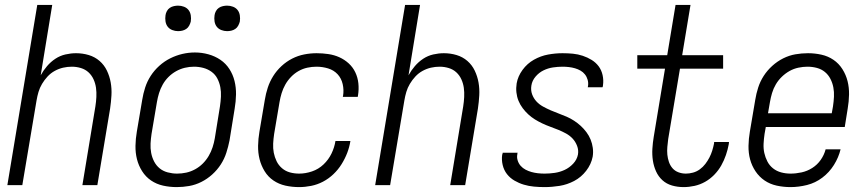

<svg xmlns="http://www.w3.org/2000/svg" viewBox="-20 -755 3540 783"><path d="M10 0 132 -735H193L146 -448Q157 -468 172 -485.5Q187 -503 206 -515.5Q225 -528 247 -533Q269 -538 290 -538Q317 -538 342 -530.5Q367 -523 386 -506.5Q405 -490 416 -467Q427 -444 431.5 -418.5Q436 -393 434.5 -366Q433 -339 429 -312L377 0H316L369 -321Q372 -340 373 -359.5Q374 -379 371.5 -397Q369 -415 361.5 -431.5Q354 -448 341 -460Q328 -472 310 -477.5Q292 -483 273 -483Q255 -483 237.5 -479Q220 -475 203.5 -466Q187 -457 174 -443Q161 -429 151.5 -413Q142 -397 137 -380Q132 -363 129 -345L71 0Z M701 8Q672 8 645 2Q618 -4 596 -19Q574 -34 559.5 -57Q545 -80 538.5 -106Q532 -132 532.5 -160.5Q533 -189 538 -218L560 -348Q564 -373 572 -398Q580 -423 594.5 -445.5Q609 -468 629.5 -486.5Q650 -505 674 -517Q698 -529 723.5 -535Q749 -541 775 -541Q803 -541 830 -533.5Q857 -526 879 -511Q901 -496 915.5 -473.5Q930 -451 936.5 -424.5Q943 -398 942.5 -369.5Q942 -341 937 -312L916 -182Q911 -157 903 -132Q895 -107 880.5 -84.5Q866 -62 845.5 -43.5Q825 -25 801 -13Q777 -1 751.5 3.5Q726 8 701 8ZM702 -47Q721 -47 739.5 -51Q758 -55 775.5 -64.5Q793 -74 807 -88Q821 -102 831 -119Q841 -136 847 -154.5Q853 -173 856 -191L877 -321Q880 -341 881 -361Q882 -381 878.5 -399.5Q875 -418 866.5 -434.5Q858 -451 843 -462Q828 -473 809.5 -478Q791 -483 771 -483Q752 -483 733.5 -478.5Q715 -474 698 -464.5Q681 -455 667 -441Q653 -427 643.5 -410Q634 -393 628.5 -375Q623 -357 620 -339L598 -209Q595 -189 594 -169.5Q593 -150 596.5 -131.5Q600 -113 608.5 -96.5Q617 -80 631 -68.5Q645 -57 664 -52Q683 -47 702 -47ZM906 -628Q894 -628 882.5 -632.5Q871 -637 864 -646Q857 -655 855 -667.5Q853 -680 855 -693Q856 -701 860.5 -709.5Q865 -718 872.5 -723Q880 -728 889 -730Q898 -732 906 -732Q919 -732 930.5 -727.5Q942 -723 949 -714Q956 -705 958 -692.5Q960 -680 958 -667Q956 -659 951.5 -650.5Q947 -642 939.5 -637Q932 -632 923.5 -630Q915 -628 906 -628ZM706 -628Q694 -628 682.5 -632.5Q671 -637 664 -646Q657 -655 655 -667.5Q653 -680 655 -693Q656 -701 660.5 -709.5Q665 -718 672.5 -723Q680 -728 689 -730Q698 -732 706 -732Q719 -732 730.5 -727.5Q742 -723 749 -714Q756 -705 758 -692.5Q760 -680 758 -667Q756 -659 751.5 -650.5Q747 -642 739.5 -637Q732 -632 723.5 -630Q715 -628 706 -628Z M1200 8Q1171 8 1144 2Q1117 -4 1095 -19Q1073 -34 1059 -57Q1045 -80 1038.5 -106Q1032 -132 1032.5 -160.5Q1033 -189 1038 -218L1060 -348Q1064 -373 1072 -397.5Q1080 -422 1094 -444.5Q1108 -467 1128 -485.5Q1148 -504 1171.5 -516Q1195 -528 1220.5 -533Q1246 -538 1271 -538Q1295 -538 1319 -534.5Q1343 -531 1364 -521.5Q1385 -512 1402 -496.5Q1419 -481 1429 -460Q1439 -439 1441.5 -415Q1444 -391 1440 -366Q1440 -365 1439.5 -363.5Q1439 -362 1439 -360H1378Q1378 -361 1378.5 -362Q1379 -363 1379 -364Q1383 -388 1377.5 -412Q1372 -436 1356.5 -452.5Q1341 -469 1318 -476Q1295 -483 1271 -483Q1252 -483 1233.5 -479Q1215 -475 1198 -465.5Q1181 -456 1167 -441.5Q1153 -427 1143.5 -410Q1134 -393 1128.5 -375Q1123 -357 1120 -339L1098 -209Q1095 -189 1094 -169.5Q1093 -150 1096.5 -132Q1100 -114 1108 -97.5Q1116 -81 1130 -69Q1144 -57 1162 -52Q1180 -47 1200 -47Q1226 -47 1252.5 -56Q1279 -65 1299.5 -84.5Q1320 -104 1332 -129Q1344 -154 1348 -180H1409Q1405 -155 1396 -131.5Q1387 -108 1373 -85.5Q1359 -63 1339.5 -44.5Q1320 -26 1297 -14Q1274 -2 1249 3Q1224 8 1200 8Z M1510 0 1632 -735H1693L1646 -448Q1657 -468 1672 -485.5Q1687 -503 1706 -515.5Q1725 -528 1747 -533Q1769 -538 1790 -538Q1817 -538 1842 -530.5Q1867 -523 1886 -506.5Q1905 -490 1916 -467Q1927 -444 1931.5 -418.5Q1936 -393 1934.5 -366Q1933 -339 1929 -312L1877 0H1816L1869 -321Q1872 -340 1873 -359.5Q1874 -379 1871.5 -397Q1869 -415 1861.5 -431.5Q1854 -448 1841 -460Q1828 -472 1810 -477.5Q1792 -483 1773 -483Q1755 -483 1737.5 -479Q1720 -475 1703.5 -466Q1687 -457 1674 -443Q1661 -429 1651.5 -413Q1642 -397 1637 -380Q1632 -363 1629 -345L1571 0Z M2201 8Q2179 8 2157.5 6Q2136 4 2116 -2Q2096 -8 2078 -18.5Q2060 -29 2047.5 -45Q2035 -61 2030 -82Q2025 -103 2028 -124Q2029 -126 2029.5 -128Q2030 -130 2030 -132H2091Q2090 -131 2090 -130Q2090 -129 2090 -127Q2087 -114 2091 -101Q2095 -88 2103.5 -78.5Q2112 -69 2123.5 -63Q2135 -57 2147.5 -53.5Q2160 -50 2173.5 -48.5Q2187 -47 2201 -47Q2221 -47 2242 -50Q2263 -53 2282.5 -62Q2302 -71 2317.5 -87.5Q2333 -104 2337 -125Q2340 -143 2333.5 -160Q2327 -177 2315.5 -189.5Q2304 -202 2288.5 -210.5Q2273 -219 2257 -225.5Q2241 -232 2224.5 -238Q2208 -244 2192 -251.5Q2176 -259 2161.5 -268Q2147 -277 2134.5 -288.5Q2122 -300 2111.5 -314Q2101 -328 2094.5 -344Q2088 -360 2086 -378Q2084 -396 2087 -415Q2092 -444 2111 -470Q2130 -496 2157.5 -511.5Q2185 -527 2215 -532.5Q2245 -538 2274 -538Q2296 -538 2316.5 -536Q2337 -534 2356.5 -527.5Q2376 -521 2393 -510.5Q2410 -500 2421.5 -484.5Q2433 -469 2437.5 -448.5Q2442 -428 2439 -407Q2439 -405 2438.5 -403Q2438 -401 2437 -399H2377Q2377 -401 2377.5 -402Q2378 -403 2378 -404Q2380 -417 2376.5 -429.5Q2373 -442 2365.5 -451.5Q2358 -461 2347.5 -467Q2337 -473 2325 -476.5Q2313 -480 2300 -481.5Q2287 -483 2274 -483Q2255 -483 2235 -480Q2215 -477 2196.5 -468Q2178 -459 2164 -442.5Q2150 -426 2147 -406Q2144 -387 2150 -370.5Q2156 -354 2167.5 -341.5Q2179 -329 2194.5 -320.5Q2210 -312 2226 -305Q2242 -298 2258.5 -292Q2275 -286 2291 -279Q2307 -272 2321.5 -262.5Q2336 -253 2348.5 -241.5Q2361 -230 2371.5 -216Q2382 -202 2388.5 -186Q2395 -170 2397.5 -152Q2400 -134 2397 -116Q2391 -85 2370.5 -58.5Q2350 -32 2321.5 -17Q2293 -2 2262 3Q2231 8 2201 8Z M2768 8Q2743 8 2720.5 1.5Q2698 -5 2681.5 -20Q2665 -35 2655.5 -56Q2646 -77 2642.5 -100.5Q2639 -124 2640.5 -148.5Q2642 -173 2646 -197L2692 -475H2579V-530H2701L2735 -735H2796L2762 -530H2929V-475H2753L2705 -188Q2703 -172 2701.5 -156Q2700 -140 2701.5 -124.5Q2703 -109 2708 -94.5Q2713 -80 2722.5 -69Q2732 -58 2746.5 -52.5Q2761 -47 2777 -47Q2791 -47 2806 -51Q2821 -55 2834 -64.5Q2847 -74 2856.5 -86.5Q2866 -99 2873 -112.5Q2880 -126 2884.5 -140.5Q2889 -155 2892 -170Q2892 -171 2892 -173Q2892 -175 2893 -176H2953Q2953 -174 2952.5 -171.5Q2952 -169 2952 -167Q2948 -145 2940.5 -123Q2933 -101 2921.5 -80.5Q2910 -60 2893 -42.5Q2876 -25 2855.5 -13.5Q2835 -2 2812.5 3Q2790 8 2768 8Z M3204 8Q3175 8 3147.5 2Q3120 -4 3098 -19Q3076 -34 3061 -56.5Q3046 -79 3039 -105Q3032 -131 3032.5 -160Q3033 -189 3038 -218L3060 -348Q3064 -373 3072 -398Q3080 -423 3094.5 -445.5Q3109 -468 3129.5 -486.5Q3150 -505 3174 -517Q3198 -529 3223.5 -533.5Q3249 -538 3275 -538Q3303 -538 3330 -532Q3357 -526 3379 -511Q3401 -496 3415.5 -473Q3430 -450 3436.5 -424Q3443 -398 3442.5 -369.5Q3442 -341 3437 -312L3425 -237H3103L3098 -209Q3095 -189 3094 -169Q3093 -149 3097 -131Q3101 -113 3109.5 -96.5Q3118 -80 3132.5 -68.5Q3147 -57 3165.5 -52Q3184 -47 3204 -47Q3226 -47 3249 -52Q3272 -57 3292.5 -70Q3313 -83 3327 -103Q3341 -123 3347 -146H3408Q3400 -113 3381 -82.5Q3362 -52 3333.5 -30.5Q3305 -9 3271 -0.5Q3237 8 3204 8ZM3372 -293 3377 -321Q3380 -341 3381 -360.5Q3382 -380 3378.5 -398.5Q3375 -417 3366.5 -433.5Q3358 -450 3344 -461.5Q3330 -473 3311.5 -478Q3293 -483 3273 -483Q3255 -483 3236 -479Q3217 -475 3200 -465.5Q3183 -456 3168.5 -442Q3154 -428 3144 -411Q3134 -394 3128.5 -375.5Q3123 -357 3120 -339L3112 -293Z"/></svg>

Font: Iosevka Curly Light Oblique
Style: Regular
Weight: 300
Italic angle: -9°
Monospace: yes
Designer: Belleve Invis
Foundry: Belleve Invis
Version: Version 11.1.0; ttfautohint (v1.8.3)